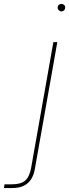

<svg xmlns="http://www.w3.org/2000/svg" viewBox="-133 -735 351 975"><path d="M-113 220 -110 201H-73Q-26 201 -4.5 181.5Q17 162 25 118L138 -521H158L44 123Q39 153 25.5 174.5Q12 196 -11.5 208Q-35 220 -72 220ZM179 -677Q172 -677 166 -682.5Q160 -688 160 -696Q160 -706 166 -710.5Q172 -715 179 -715Q186 -715 192 -710.5Q198 -706 198 -696Q198 -688 192.5 -682.5Q187 -677 179 -677Z"/></svg>

Font: DM Sans 10pt Thin
Style: Italic
Weight: 250
Italic angle: -10°
Version: Version 4.004;gftools[0.9.30]